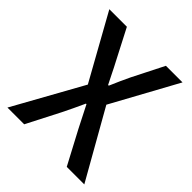

<svg xmlns="http://www.w3.org/2000/svg" viewBox="-201 -867 998 998"><g transform="rotate(45 298.0 -368.0)"><path d="M15 0H138L232 -183C251 -220 268 -258 289 -303H293C316 -258 335 -220 354 -183L451 0H580L368 -374L566 -736H444L357 -564C340 -529 326 -497 307 -453H302C279 -497 265 -529 246 -564L157 -736H28L226 -380Z"/></g></svg>

Font: Spoqa Han Sans Neo Medium
Style: Regular
Weight: 500
Designer: [Spoqa Han Sans Neo] Dong-huui Kim  Younghwa Kang  Yujin Lee  [Noto Sans] Ryoko NISHIZUKA  (kana & ideographs); Paul D. 
Foundry: Spoqa (http://www.spoqa-han-sans.com)
Version: Version 1.000